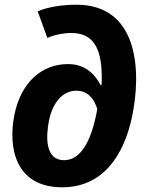

<svg xmlns="http://www.w3.org/2000/svg" viewBox="-20 -785 615 815"><path d="M244 10C416 10 505 -124 540 -287C581 -479 570 -765 304 -765C242 -765 183 -755 140 -737L181 -624C210 -637 249 -645 282 -645C372 -645 412 -587 412 -456C412 -449 412 -435 411 -424H407C381 -473 339 -513 269 -513C155 -513 70 -433 42 -302C12 -157 46 10 244 10ZM252 -105C172 -105 174 -202 188 -274C204 -350 246 -400 304 -400C351 -400 380 -367 393 -322C367 -176 318 -105 252 -105Z"/></svg>

Font: Noto Sans
Style: Bold Italic
Weight: 700
Italic angle: -12°
Designer: Monotype Design Team
Foundry: Monotype Imaging Inc.
Version: Version 2.013